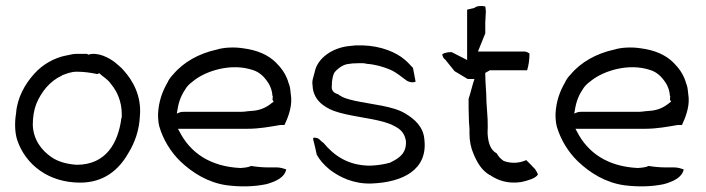

<svg xmlns="http://www.w3.org/2000/svg" viewBox="-20 -644 2412 656"><path d="M35 -257C30 -229 30 -192 39 -165C68 -80 147 -20 254 -20C335 -20 386 -64 418 -120C441 -157 456 -200 458 -248C464 -316 434 -369 402 -404C394 -414 385 -420 374 -430C354 -446 314 -468 281 -457L278 -460H242C232 -460 222 -458 210 -455H209C165 -447 125 -423 98 -393C65 -357 39 -310 35 -258ZM92 -217C92 -244 96 -268 104 -289C121 -330 150 -367 192 -386V-387H193C206 -392 223 -399 242 -399C266 -399 288 -396 312 -391C314 -391 317 -393 319 -394C332 -381 347 -375 360 -356C380 -332 396 -297 396 -254V-242H395C384 -155 342 -81 242 -81C210 -83 179 -91 156 -107C121 -131 94 -167 92 -217Z M520 -254C520 -239 521 -226 524 -213C537 -167 564 -124 596 -93C638 -53 691 -20 755 -11C802 -5 849 -6 891 -15C922 -24 952 -37 958 -65C950 -68 938 -72 926 -72H897C876 -72 857 -74 838 -77C829 -72 814 -71 801 -70V-69V-70C698 -75 630 -122 593 -195L588 -204H826C866 -204 903 -211 938 -217H952C963 -240 977 -275 975 -309L972 -336C971 -347 968 -356 964 -366V-367C955 -393 941 -412 923 -430C896 -457 858 -473 811 -479C780 -484 742 -482 719 -474H718C660 -461 607 -432 572 -390C565 -383 559 -375 554 -366V-365C535 -333 522 -298 520 -254ZM584 -256 586 -267C591 -300 601 -322 617 -345C625 -356 634 -362 644 -370C687 -403 771 -429 843 -405C867 -398 884 -380 895 -363C905 -349 910 -332 911 -316H912C912 -311 911 -308 911 -303L915 -297C897 -282 879 -270 850 -266L827 -264C819 -263 812 -262 805 -262H611C605 -262 599 -262 594 -260ZM827 -264ZM975 -306V-307Z M1048 -351C1050 -306 1082 -280 1121 -265C1171 -247 1241 -242 1293 -227C1303 -223 1314 -221 1324 -215C1349 -203 1362 -190 1367 -162V-161C1369 -119 1342 -103 1316 -90L1315 -89C1296 -83 1271 -79 1245 -78C1168 -78 1120 -114 1086 -155C1083 -157 1079 -161 1076 -163V-164H1075C1068 -173 1057 -175 1050 -173C1050 -170 1050 -165 1052 -160L1058 -135L1062 -116C1071 -99 1086 -81 1107 -64C1140 -39 1188 -15 1249 -17C1355 -21 1442 -63 1430 -167C1427 -210 1397 -237 1365 -256C1323 -282 1250 -287 1191 -300C1170 -305 1152 -309 1135 -322C1119 -327 1111 -335 1114 -355V-361C1115 -372 1117 -387 1123 -397H1124V-398C1131 -407 1149 -422 1167 -425C1178 -427 1190 -428 1204 -428H1221C1225 -428 1228 -427 1233 -426C1261 -424 1290 -416 1313 -406C1336 -396 1353 -380 1369 -369C1381 -361 1395 -362 1400 -365L1391 -412C1384 -419 1375 -430 1363 -440C1334 -465 1283 -487 1219 -489H1196C1189 -488 1182 -488 1176 -487C1117 -482 1064 -446 1055 -397C1051 -381 1045 -368 1048 -352ZM1167 -418ZM1324 -209Z M1491 -459C1492 -452 1495 -445 1499 -442H1500L1533 -401L1578 -374H1601C1593 -351 1589 -330 1581 -306C1581 -283 1581 -261 1582 -238C1582 -221 1585 -207 1584 -189C1584 -162 1589 -138 1598 -118C1611 -87 1626 -62 1653 -46H1654C1680 -28 1715 -15 1761 -22C1784 -27 1811 -35 1818 -48C1814 -58 1807 -70 1799 -75V-76L1778 -97C1756 -87 1729 -84 1701 -94L1700 -95C1689 -102 1683 -110 1677 -120C1655 -132 1648 -157 1646 -187V-197C1647 -210 1646 -224 1646 -237L1642 -297V-298C1642 -330 1638 -359 1638 -392V-395L1654 -404H1781C1786 -420 1789 -439 1789 -461C1785 -464 1779 -468 1771 -468H1613L1638 -530V-567L1640 -604C1640 -610 1639 -615 1638 -622C1625 -625 1608 -624 1601 -617L1576 -611V-439L1523 -466C1511 -466 1500 -464 1491 -459ZM1583 -183H1584ZM1646 -231ZM1761 -15Z M1878 -254C1878 -239 1879 -226 1882 -213C1895 -167 1922 -124 1954 -93C1996 -53 2049 -20 2113 -11C2160 -5 2207 -6 2249 -15C2280 -24 2310 -37 2316 -65C2308 -68 2296 -72 2284 -72H2255C2234 -72 2215 -74 2196 -77C2187 -72 2172 -71 2159 -70V-69V-70C2056 -75 1988 -122 1951 -195L1946 -204H2184C2224 -204 2261 -211 2296 -217H2310C2321 -240 2335 -275 2333 -309L2330 -336C2329 -347 2326 -356 2322 -366V-367C2313 -393 2299 -412 2281 -430C2254 -457 2216 -473 2169 -479C2138 -484 2100 -482 2077 -474H2076C2018 -461 1965 -432 1930 -390C1923 -383 1917 -375 1912 -366V-365C1893 -333 1880 -298 1878 -254ZM1942 -256 1944 -267C1949 -300 1959 -322 1975 -345C1983 -356 1992 -362 2002 -370C2045 -403 2129 -429 2201 -405C2225 -398 2242 -380 2253 -363C2263 -349 2268 -332 2269 -316H2270C2270 -311 2269 -308 2269 -303L2273 -297C2255 -282 2237 -270 2208 -266L2185 -264C2177 -263 2170 -262 2163 -262H1969C1963 -262 1957 -262 1952 -260ZM2185 -264ZM2333 -306V-307Z"/></svg>

Font: SolarCharger
Style: 350
Weight: 300
Designer: Mew Too
Foundry: Cannot Into Space Fonts/KineticPlasma Fonts
Version: Version 1.100